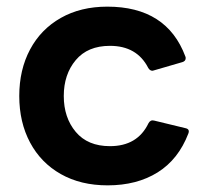

<svg xmlns="http://www.w3.org/2000/svg" viewBox="-20 -548 618 578"><path d="M38 -259Q38 -338 70.5 -399Q103 -460 163 -494Q223 -528 303 -528Q482 -528 538 -378Q539 -376 539 -373Q539 -364 529 -361L443 -336L439 -335Q431 -335 426 -344Q392 -410 311 -410Q244 -410 208 -367Q172 -324 172 -259Q172 -194 208 -151Q244 -108 311 -108Q394 -108 427 -177Q433 -188 444 -185L539 -162Q552 -159 547 -146Q517 -68 454.5 -29Q392 10 304 10Q223 10 163 -24Q103 -58 70.5 -119Q38 -180 38 -259Z"/></svg>

Font: LINE Seed Sans TH
Style: Bold
Weight: 700
Designer: Dalton Maag Ltd | Thai characters by Cadson Demak Co.,Ltd.
Foundry: Dalton Maag Ltd
Version: Version 1.002